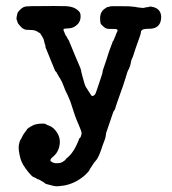

<svg xmlns="http://www.w3.org/2000/svg" viewBox="-20 -452 587 654"><path d="M88 -431Q181 -432 204 -431Q227 -430 240 -421Q253 -412 254 -403.5Q255 -395 254 -389Q252 -377 244 -369Q231 -356 215 -355.5Q199 -355 197 -353Q195 -351 197.5 -346Q200 -341 201.5 -336.5Q203 -332 205 -330Q207 -328 208.5 -324Q210 -320 212 -318Q214 -316 216 -310.5Q218 -305 219.5 -302Q221 -299 224.5 -290Q228 -281 231 -274Q234 -267 237 -259.5Q240 -252 247.5 -235Q255 -218 256 -213.5Q257 -209 257 -207Q257 -205 259 -199Q261 -193 265 -177Q269 -161 273 -155Q277 -149 283.5 -138.5Q290 -128 292 -126Q294 -124 298.5 -126Q303 -128 305.5 -133.5Q308 -139 328 -200L330 -210Q329 -209 332 -217.5Q335 -226 341.5 -245.5Q348 -265 352 -278Q363 -308 365 -313Q365 -311 366.5 -313.5Q368 -316 369.5 -321Q371 -326 372 -327Q373 -328 374 -332Q375 -336 378.5 -342.5Q382 -349 379 -351.5Q376 -354 362 -353.5Q348 -353 343.5 -354.5Q339 -356 334 -360Q323 -369 322.5 -373.5Q322 -378 321.5 -379Q321 -380 321 -390Q321 -414 341 -425Q343 -426 342.5 -426.5Q342 -427 347 -428Q353 -429 353.5 -430Q354 -431 383 -431Q418 -431 419.5 -430.5Q421 -430 430.5 -429.5Q440 -429 448 -427Q468 -424 471.5 -425.5Q475 -427 481.5 -427.5Q488 -428 489 -429Q490 -431 502 -428Q529 -421 529 -393Q528 -354 488 -354Q470 -354 465 -350.5Q460 -347 460 -342.5Q460 -338 456 -327Q452 -316 448 -304.5Q444 -293 441.5 -286Q439 -279 435.5 -267.5Q432 -256 429.5 -252Q427 -248 425.5 -237.5Q424 -227 419 -217.5Q414 -208 413 -204Q412 -200 406.5 -182.5Q401 -165 398 -156.5Q395 -148 391.5 -138.5Q388 -129 384.5 -118.5Q381 -108 378.5 -101.5Q376 -95 374 -87.5Q372 -80 370.5 -77.5Q369 -75 368 -75Q367 -75 356.5 -43Q346 -11 343.5 -5Q341 1 340.5 8Q340 15 337 23.5Q334 32 330 42Q317 83 308.5 92.5Q300 102 296 109Q292 116 289.5 119Q287 122 284.5 127.5Q282 133 269 145Q237 173 198 180Q191 181 189 181Q173 184 161.5 181Q150 178 142 176Q134 174 132.5 172Q131 170 126.5 167.5Q122 165 118 162.5Q114 160 110.5 159Q107 158 102.5 155Q98 152 94 151Q90 150 78 136Q55 108 50 89Q41 56 44.5 40.5Q48 25 49 25Q50 25 53 19Q56 13 58 9Q60 5 62 2.5Q64 0 64 0Q64 0 64.5 -0.5Q65 -1 65 -1.5Q65 -2 68.5 -6Q72 -10 71.5 -11Q71 -12 81.5 -19Q92 -26 102 -28.5Q112 -31 123.5 -31Q135 -31 135.5 -29.5Q136 -28 147 -24Q158 -20 167 -10Q192 18 180 54Q174 71 161 81.5Q148 92 153 97Q161 104 172 104Q183 104 186.5 102.5Q190 101 191.5 100.5Q193 100 194 99Q195 98 199 95.5Q203 93 203 92Q203 91 206 88Q232 69 250 20Q252 17 253 17Q254 17 256 11Q258 5 258 1.5Q258 -2 254.5 -11Q251 -20 248.5 -26Q246 -32 243.5 -37.5Q241 -43 238 -51Q235 -59 232.5 -67Q230 -75 228.5 -79Q227 -83 223 -96Q219 -109 216 -115Q213 -121 211 -126.5Q209 -132 206 -137Q203 -142 197 -158.5Q191 -175 185 -184Q179 -193 175 -201Q171 -209 169.5 -209Q168 -209 166 -215Q164 -221 161 -227.5Q158 -234 154.5 -243Q151 -252 144 -269Q137 -286 136 -288.5Q135 -291 134.5 -292.5Q134 -294 135 -294Q136 -294 134 -298.5Q132 -303 132 -304Q130 -317 125.5 -324.5Q121 -332 118.5 -336Q116 -340 114.5 -340Q113 -340 108 -344Q99 -350 83.5 -350Q68 -350 63.5 -352Q59 -354 57 -355.5Q55 -357 53.5 -358.5Q52 -360 52 -360.5Q52 -361 49 -363Q40 -373 40 -375.5Q40 -378 37.5 -383Q35 -388 37 -396Q39 -404 39.5 -407Q40 -410 47 -417.5Q54 -425 61 -428Q68 -431 88 -431Z"/></svg>

Font: Jackwrite
Style: Regular
Weight: 400
Version: Version 1.0d1e1